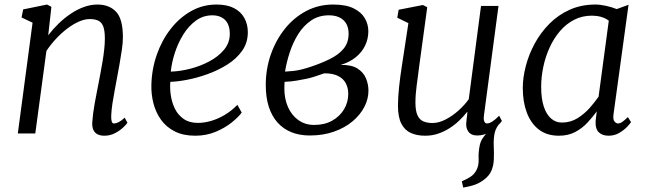

<svg xmlns="http://www.w3.org/2000/svg" viewBox="-20 -588 2852 846"><path d="M192.5 -432.5Q213 -459.5 238.2 -484Q263.5 -508.5 291.8 -527.5Q320 -546.5 349.8 -557.2Q379.5 -568 409.5 -568Q461 -568 491.2 -536.5Q521.5 -505 521.5 -424Q521.5 -400 517 -369Q512.5 -338 506.8 -306Q501 -274 496 -247Q491.5 -222 485.8 -192.2Q480 -162.5 475.5 -132.8Q471 -103 470 -78.5Q469.5 -62 472.2 -53Q475 -44 481.5 -44Q491.5 -44 503.2 -50Q515 -56 529.5 -69.5L541.5 -47Q538.5 -41.5 524 -27.5Q509.5 -13.5 487.8 -1.8Q466 10 439.5 10Q422.5 10 410.2 4Q398 -2 391.8 -14.8Q385.5 -27.5 386.5 -48.5Q387.5 -65.5 390.2 -87Q393 -108.5 397.2 -132Q401.5 -155.5 406 -178.8Q410.5 -202 414.5 -222.5Q418.5 -244 423.2 -268.5Q428 -293 432.2 -319Q436.5 -345 439.2 -370.2Q442 -395.5 442 -418Q442 -451.5 435.5 -470Q429 -488.5 414.5 -496.2Q400 -504 375 -504Q353 -504 327.5 -492.8Q302 -481.5 276.2 -462Q250.5 -442.5 226.8 -417Q203 -391.5 184.5 -363.5L135.5 0H58.5L123.5 -488L75 -511L82 -546.5L187 -568L206.5 -558Z M1045 -92Q1031 -72.5 1001.2 -48.5Q971.5 -24.5 930.2 -7.2Q889 10 840.5 10Q787.5 10 750 -9Q712.5 -28 689.5 -60.2Q666.5 -92.5 656.2 -132.2Q646 -172 647 -213Q648.5 -283 670.8 -346.8Q693 -410.5 731.8 -460.2Q770.5 -510 822 -539Q873.5 -568 934 -568Q981 -568 1011.5 -552Q1042 -536 1057 -508.2Q1072 -480.5 1072 -446Q1072 -399.5 1046.8 -364Q1021.5 -328.5 980.8 -303Q940 -277.5 893.5 -261Q847 -244.5 803.5 -236.2Q760 -228 730.5 -227.5Q728 -198.5 732.8 -167Q737.5 -135.5 751.2 -108Q765 -80.5 789.8 -63.5Q814.5 -46.5 852 -46.5Q879.5 -46.5 909.2 -55Q939 -63.5 969 -81Q999 -98.5 1026 -126ZM915.5 -520.5Q875 -520.5 842.8 -496.8Q810.5 -473 787.2 -435.2Q764 -397.5 750.2 -354.5Q736.5 -311.5 732.5 -272.5Q772.5 -273.5 817.8 -285Q863 -296.5 902.8 -317.8Q942.5 -339 967.5 -369.2Q992.5 -399.5 992.5 -438.5Q992.5 -479.5 971.8 -500Q951 -520.5 915.5 -520.5Z M1345 9Q1299.5 9 1263.8 -5.5Q1228 -20 1202.8 -48.2Q1177.5 -76.5 1164.2 -118Q1151 -159.5 1151 -213.5Q1151 -283.5 1173 -347Q1195 -410.5 1234.8 -460.5Q1274.5 -510.5 1328.8 -539.2Q1383 -568 1448 -568Q1504.5 -568 1538.5 -551Q1572.5 -534 1587.8 -507.2Q1603 -480.5 1603 -450Q1603 -417 1588.8 -387.2Q1574.5 -357.5 1547.2 -335.5Q1520 -313.5 1481 -302Q1528 -303 1554.5 -286.5Q1581 -270 1592.2 -243.5Q1603.5 -217 1603.5 -188Q1603.5 -151.5 1585.2 -116.5Q1567 -81.5 1533 -53Q1499 -24.5 1451.2 -7.8Q1403.5 9 1345 9ZM1364.5 -37.5Q1410 -37.5 1443.5 -56.2Q1477 -75 1495.8 -106.2Q1514.5 -137.5 1514.5 -174.5Q1514.5 -200.5 1503.8 -221Q1493 -241.5 1469.8 -253.2Q1446.5 -265 1409 -265Q1402 -263 1389.8 -258.5Q1377.5 -254 1362.2 -249.2Q1347 -244.5 1331 -241Q1311.5 -237 1287 -232.8Q1262.5 -228.5 1234 -227.5Q1233.5 -219.5 1233.2 -211.8Q1233 -204 1233 -197Q1233 -152.5 1249 -116.2Q1265 -80 1294.8 -58.8Q1324.5 -37.5 1364.5 -37.5ZM1236 -272.5Q1256.5 -273.5 1273.5 -275.5Q1290.5 -277.5 1308 -281.8Q1325.5 -286 1347 -293Q1395 -309 1433.2 -327.8Q1471.5 -346.5 1493.8 -373.2Q1516 -400 1516 -439Q1516 -478.5 1493 -499.5Q1470 -520.5 1429 -520.5Q1384.5 -520.5 1351 -497.8Q1317.5 -475 1294.2 -438Q1271 -401 1256.8 -357.5Q1242.5 -314 1236 -272.5Z M2021 238.5 2015 211Q2037.5 201 2052.8 191.2Q2068 181.5 2077.5 165Q2090.5 143 2089 112.5Q2087.5 82 2094 51.5Q2098.5 30.5 2112.5 13Q2126.5 -4.5 2134.5 -15.5L2185 -48.5Q2165 -26 2159.8 -2.8Q2154.5 20.5 2155.5 52.5Q2157 85.5 2156 113.5Q2155 141.5 2145 164.8Q2135 188 2109 206.5Q2098.5 214 2086.5 220Q2074.5 226 2059 230.2Q2043.5 234.5 2021 238.5ZM1853.5 10Q1817.5 10 1790.5 -2Q1763.5 -14 1748.5 -43Q1733.5 -72 1733.5 -123Q1733.5 -140.5 1734.8 -161.2Q1736 -182 1738.5 -205Q1741 -228 1744 -251.2Q1747 -274.5 1750.5 -296L1779.5 -486L1730.5 -510L1736.5 -545L1843.5 -566L1862.5 -556L1826.5 -292Q1824 -270.5 1821.2 -250.5Q1818.5 -230.5 1816 -211.5Q1813.5 -192.5 1812 -173.8Q1810.5 -155 1810.5 -136Q1810.5 -99 1819.8 -79.5Q1829 -60 1846 -53Q1863 -46 1885.5 -46Q1914 -46 1944 -61.8Q1974 -77.5 2000.8 -101.5Q2027.5 -125.5 2045.5 -151L2099.5 -562H2176.5L2112.5 -80Q2110 -61.5 2114 -52.8Q2118 -44 2125.5 -44Q2135.5 -44 2148.5 -52Q2161.5 -60 2179.5 -78L2191.5 -55Q2187.5 -48.5 2172 -33Q2156.5 -17.5 2133.2 -4.2Q2110 9 2082.5 9Q2055.5 9 2043 -9Q2030.5 -27 2035.5 -57Q2035.5 -58.5 2036 -62.5Q2036.5 -66.5 2037.2 -72Q2038 -77.5 2038.5 -83.2Q2039 -89 2039.5 -94L2038.5 -95Q2023 -75.5 2003.5 -56.8Q1984 -38 1960.5 -23Q1937 -8 1910.2 1Q1883.5 10 1853.5 10Z M2683.5 -86Q2680 -61.5 2687.5 -52.8Q2695 -44 2702.5 -44Q2712.5 -44 2722.5 -51.2Q2732.5 -58.5 2746.5 -72L2760.5 -50Q2757 -44 2743.5 -29.5Q2730 -15 2708.8 -2.5Q2687.5 10 2661.5 10Q2634.5 10 2618.5 -5Q2602.5 -20 2604.5 -56L2609.5 -97Q2591 -72 2568 -47.2Q2545 -22.5 2514.2 -6.2Q2483.5 10 2442.5 10Q2389.5 10 2354.2 -17.2Q2319 -44.5 2301.2 -92Q2283.5 -139.5 2283.5 -200Q2283.5 -246 2296.8 -297Q2310 -348 2336 -396Q2362 -444 2400.5 -483Q2439 -522 2490 -545Q2541 -568 2604 -568Q2624.5 -568 2650.5 -562.2Q2676.5 -556.5 2697.5 -548L2749.5 -567ZM2662.5 -497Q2647 -508.5 2628 -513.8Q2609 -519 2588 -519Q2545 -519 2509.8 -500.8Q2474.5 -482.5 2447.5 -451Q2420.5 -419.5 2402 -379Q2383.5 -338.5 2374 -293.8Q2364.5 -249 2364.5 -205Q2364.5 -153 2376.2 -118Q2388 -83 2408.5 -65.5Q2429 -48 2455.5 -48Q2494 -48 2524.8 -67.2Q2555.5 -86.5 2578.8 -113Q2602 -139.5 2617.5 -162Z"/></svg>

Font: Merriweather 7pt Light
Style: Italic
Weight: 300
Italic angle: -7.8°
Designer: Eben Sorkin
Foundry: Eben Sorkin
Version: Version 2.200;gftools[0.9.31]